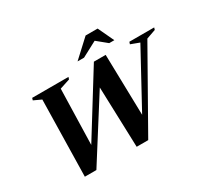

<svg xmlns="http://www.w3.org/2000/svg" viewBox="-172 -1139 1493 1397"><g transform="rotate(-30 574.5 -440.5)"><path d="M1007 -640 934.5 -667 940.5 -685H1149L1143.5 -667L1065.5 -639.5L701.5 3.5H604.5L586.5 -545.5L617 -550.5L266 3.5H169L182 -637.5L118.5 -667L124 -685H429L423 -667L337.5 -639L324 -132.5L300 -133L644.5 -688.5H743.5L756.5 -128L725.5 -123.5ZM542.5 -749.5 687.5 -883.5H788.5L851.5 -749.5H808.5L712.5 -828H745L597 -749.5Z"/></g></svg>

Font: Newsreader 36pt
Style: Bold Italic
Weight: 700
Italic angle: -17°
Designer: Hugues Gentile
Foundry: Production Type
Version: Version 1.003